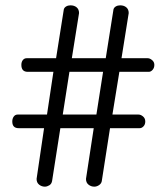

<svg xmlns="http://www.w3.org/2000/svg" viewBox="-20 -733 623 719"><path d="M244 -713Q258 -713 267 -705.5Q276 -698 276 -684L249 -515H376L405 -698Q407 -705 414 -709Q421 -713 430 -713Q444 -713 453 -705.5Q462 -698 462 -684L435 -515H533Q541 -515 549.5 -508Q558 -501 558 -490Q558 -479 551.5 -471.5Q545 -464 537 -464H427L401 -304H499Q507 -304 515.5 -297Q524 -290 524 -278Q524 -267 517.5 -260Q511 -253 503 -253H392L361 -54Q359 -45 350.5 -39.5Q342 -34 333 -34Q321 -34 311.5 -41.5Q302 -49 302 -63L331 -253H206L175 -55Q173 -44 164.5 -39Q156 -34 148 -34Q136 -34 126.5 -41.5Q117 -49 117 -63L145 -253H50Q26 -253 26 -278Q26 -289 31.5 -296.5Q37 -304 46 -304H156L180 -464H84Q60 -464 60 -490Q60 -501 65.5 -508Q71 -515 80 -515H190L219 -698Q221 -705 228 -709Q235 -713 244 -713ZM215 -304H341L366 -464H240Z"/></svg>

Font: Dosis
Style: Book
Weight: 400
Designer: EdgarTolentino, PabloImpallari, IginoMarini
Foundry: EdgarTolentino, PabloImpallari, IginoMarini
Version: Version 1.007